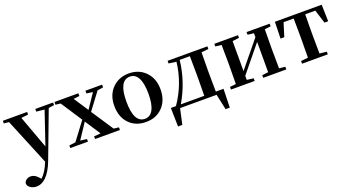

<svg xmlns="http://www.w3.org/2000/svg" viewBox="-57 -1195 3865 2109"><g transform="rotate(-20 1875.5 -140.0)"><path d="M101 271Q60 271 30 251Q-2 230 -3 199Q1 172 25 157Q46 143 74 143Q120 143 162 192L176 208Q232 163 279 46L55 -498L-4 -504V-535H280V-504L198 -495L339 -110L469 -494L375 -504V-535H583V-504L518 -495L313 49Q269 166 209 223Q158 271 101 271Z M590 0V-31L664 -40L820 -248L658 -496L599 -503V-535H879V-503L809 -495L921 -325L1034 -493L961 -503V-535H1156V-503L1088 -493L940 -295L1110 -38L1170 -31V0H880L879 -31L957 -38L839 -219L720 -40L796 -31V0Z M1279 -59Q1202 -137 1202 -269Q1202 -399 1282 -477Q1358 -551 1472 -551Q1586 -551 1661 -478Q1742 -399 1742 -269Q1742 -137 1664 -59Q1590 16 1471.5 16Q1353 16 1279 -59ZM1472 -21Q1534 -21 1567 -82Q1601 -145 1601 -267.5Q1601 -390 1567 -453Q1534 -514 1472 -514Q1343 -514 1343 -268Q1343 -21 1472 -21Z M1783 182 1778 -36H1838Q1981 -243 2010 -492L1922 -504V-535H2387V-504L2304 -495Q2302 -381 2302 -300V-235Q2302 -150 2304 -36H2394L2388 182H2339L2300 0H1873L1833 182ZM1895 -36H2169Q2171 -150 2171 -235V-300Q2171 -385 2169 -499H2050Q2023 -254 1895 -36Z M2468 0V-31L2539 -39Q2541 -153 2541 -235V-300Q2541 -382 2539 -496L2468 -504V-535H2745V-504L2667 -494V-144L2917 -449V-495L2845 -504V-535H3115V-504L3044 -496Q3042 -382 3042 -300V-235Q3042 -153 3044 -39L3115 -31V0H2845V-31L2917 -40V-394L2667 -88V-41L2745 -31V0Z M3299 0V-31L3382 -40Q3384 -154 3384 -235V-300Q3384 -384 3382 -498H3264L3215 -340H3171L3176 -535H3723L3728 -340H3685L3635 -498H3517Q3515 -384 3515 -300V-235Q3515 -154 3517 -40L3600 -31V0Z"/></g></svg>

Font: GenRyuMin TW B
Style: Regular
Weight: 700
Version: Version 1.501;PS 1;hotconv 16.6.51;makeotf.lib2.5.65220